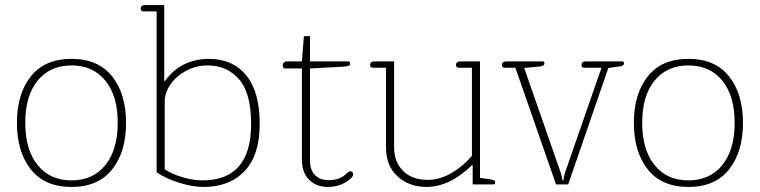

<svg xmlns="http://www.w3.org/2000/svg" viewBox="-20 -730 3008 760"><path d="M47 -244Q47 -358 102 -427.5Q157 -497 263 -497Q369 -497 424 -427.5Q479 -358 479 -244Q479 -129 424 -59.5Q369 10 263 10Q157 10 102 -59.5Q47 -129 47 -244ZM446 -244Q446 -351 397 -411Q348 -471 263 -471Q178 -471 129 -411Q80 -351 80 -244Q80 -137 129 -76.5Q178 -16 263 -16Q348 -16 397 -76.5Q446 -137 446 -244Z M600 -48V-685H546Q542 -685 539.5 -688Q537 -691 537 -696Q537 -710 555 -710H630V-410L633 -409Q664 -453 708.5 -475Q753 -497 807 -497Q901 -497 954.5 -432Q1008 -367 1008 -240Q1008 -115 948 -52.5Q888 10 786 10Q742 10 689.5 -6.5Q637 -23 600 -48ZM974 -239Q974 -361 926.5 -416Q879 -471 801 -471Q757 -471 718 -450.5Q679 -430 655.5 -397Q632 -364 632 -327V-60Q660 -41 702.5 -28.5Q745 -16 781 -16Q974 -16 974 -239Z M1175 -98V-459H1108Q1104 -459 1101.5 -462.5Q1099 -466 1099 -471Q1099 -478 1104 -482.5Q1109 -487 1117 -487H1175L1183 -587H1207V-487H1358Q1366 -487 1366 -478Q1366 -472 1359.5 -469.5Q1353 -467 1338 -466L1207 -459V-95Q1207 -57 1227 -37Q1247 -17 1280 -17Q1305 -17 1322.5 -24Q1340 -31 1355 -46Q1361 -52 1367 -52Q1371 -52 1374.5 -49Q1378 -46 1378 -40Q1378 -29 1357 -14Q1322 10 1278 10Q1233 10 1204 -18Q1175 -46 1175 -98Z M1508 -145V-462H1454Q1450 -462 1447.5 -465Q1445 -468 1445 -473Q1445 -487 1463 -487H1540V-146Q1540 -89 1575.5 -53.5Q1611 -18 1673 -18Q1720 -18 1765.5 -44Q1811 -70 1848 -113V-462H1794Q1790 -462 1787.5 -465Q1785 -468 1785 -473Q1785 -487 1803 -487H1880V-26L1922 -20Q1932 -18 1936 -16Q1940 -14 1940 -8Q1940 0 1933 0H1851V-76H1848Q1760 10 1668 10Q1600 10 1554 -31.5Q1508 -73 1508 -145Z M2020 -462H1976Q1972 -462 1969.5 -465Q1967 -468 1967 -473Q1967 -487 1985 -487H2128Q2135 -487 2135 -479Q2135 -469 2118 -467L2055 -461L2199 -48Q2202 -39 2204 -29Q2206 -19 2206 -16H2210Q2210 -19 2212 -29Q2214 -39 2217 -48L2361 -462H2291Q2287 -462 2284.5 -465Q2282 -468 2282 -473Q2282 -487 2300 -487H2443Q2450 -487 2450 -479Q2450 -469 2433 -467L2388 -461L2229 0H2181Z M2489 -244Q2489 -358 2544 -427.5Q2599 -497 2705 -497Q2811 -497 2866 -427.5Q2921 -358 2921 -244Q2921 -129 2866 -59.5Q2811 10 2705 10Q2599 10 2544 -59.5Q2489 -129 2489 -244ZM2888 -244Q2888 -351 2839 -411Q2790 -471 2705 -471Q2620 -471 2571 -411Q2522 -351 2522 -244Q2522 -137 2571 -76.5Q2620 -16 2705 -16Q2790 -16 2839 -76.5Q2888 -137 2888 -244Z"/></svg>

Font: Maitree ExtraLight
Style: Regular
Weight: 275
Designer: CadsonDemak Team
Foundry: CadsonDemak
Version: Version 1.003